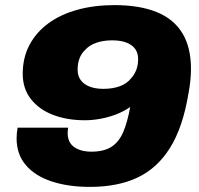

<svg xmlns="http://www.w3.org/2000/svg" viewBox="-20 -720 781 752"><path d="M332 12Q247 12 182 -9.5Q117 -31 81 -73.5Q45 -116 45 -178Q45 -188 46 -198.5Q47 -209 49 -220H247Q246 -215 245.5 -209.5Q245 -204 245 -199Q245 -162 270.5 -144Q296 -126 338 -126Q387 -126 416.5 -145Q446 -164 462.5 -202.5Q479 -241 490 -301Q464 -283 433.5 -271.5Q403 -260 372 -254.5Q341 -249 312 -249Q243 -249 188 -270Q133 -291 101 -332Q69 -373 69 -431Q69 -494 95.5 -544Q122 -594 170 -629Q218 -664 284 -682Q350 -700 428 -700Q526 -700 593 -673Q660 -646 694 -590.5Q728 -535 728 -450Q728 -428 725.5 -403.5Q723 -379 718 -353Q696 -221 646 -141Q596 -61 518.5 -24.5Q441 12 332 12ZM385 -372Q422 -372 450 -382.5Q478 -393 494 -414Q507 -428 514 -447Q521 -466 521 -488Q521 -513 509 -529Q497 -545 474.5 -553.5Q452 -562 419 -562Q385 -562 357.5 -552.5Q330 -543 314 -525Q299 -511 291.5 -491.5Q284 -472 284 -447Q284 -423 296 -406.5Q308 -390 330.5 -381Q353 -372 385 -372Z"/></svg>

Font: Archivo SemiExpanded Black
Style: Italic
Weight: 900
Width: 6
Italic angle: -10°
Designer: Hector Gatti
Foundry: Omnibus-Type
Version: Version 2.001